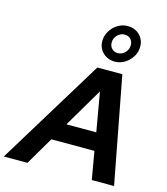

<svg xmlns="http://www.w3.org/2000/svg" viewBox="-200 -1112 1059 1220"><g transform="rotate(15 329.5 -502.0)"><path d="M-59 0 368.8 -700H533.1L666.2 0H519.6L487.9 -183.5H204.5L96.5 0ZM272.4 -300.3H468.7L424 -557.6ZM465.7 -764.5Q418.2 -764.5 386.8 -794.9Q355.4 -825.3 355.4 -871.1Q355.4 -906.3 374.1 -936.8Q392.7 -967.3 422.6 -985.9Q452.4 -1004.4 487 -1004.4Q535.6 -1004.4 566.6 -974.1Q597.6 -943.7 597.6 -897.8Q597.6 -862.7 579.3 -832.6Q561 -802.4 530.8 -783.5Q500.6 -764.5 465.7 -764.5ZM469.3 -821.7Q497.4 -821.7 517.4 -842.5Q537.4 -863.3 537.4 -891.7Q537.4 -915.6 522.4 -931.3Q507.3 -947 483.4 -947Q455.6 -947 435.5 -926.3Q415.3 -905.7 415.3 -877Q415.3 -853.1 430.9 -837.4Q446.5 -821.7 469.3 -821.7Z"/></g></svg>

Font: Red Hat Display
Style: Italic
Weight: 300
Italic angle: -12°
Designer: Pentagram, MCKL
Foundry: Pentagram, MCKL
Version: Version 1.023